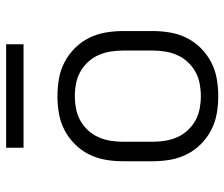

<svg xmlns="http://www.w3.org/2000/svg" viewBox="-74 -666 747 640"><g transform="rotate(-90 300.0 -345.5)"><path d="M300 8Q271 8 242 3Q213 -2 187 -15.5Q161 -29 140 -50Q119 -71 106 -97Q93 -123 88 -152Q83 -181 83 -210V-310Q83 -339 88 -368Q93 -397 106 -423Q119 -449 140 -470Q161 -491 187 -504.5Q213 -518 242 -523Q271 -528 300 -528Q329 -528 358 -523Q387 -518 413 -504.5Q439 -491 460 -470Q481 -449 494 -423Q507 -397 512 -368Q517 -339 517 -310V-210Q517 -181 512 -152Q507 -123 494 -97Q481 -71 460 -50Q439 -29 413 -15.5Q387 -2 358 3Q329 8 300 8ZM300 -50Q321 -50 342 -54Q363 -58 381 -68Q399 -78 413.5 -93.5Q428 -109 436.5 -128Q445 -147 448.5 -168Q452 -189 452 -210V-310Q452 -331 448.5 -352Q445 -373 436.5 -392Q428 -411 413.5 -426.5Q399 -442 381 -452Q363 -462 342 -466Q321 -470 300 -470Q279 -470 258 -466Q237 -462 219 -452Q201 -442 186.5 -426.5Q172 -411 163.5 -392Q155 -373 151.5 -352Q148 -331 148 -310V-210Q148 -189 151.5 -168Q155 -147 163.5 -128Q172 -109 186.5 -93.5Q201 -78 219 -68Q237 -58 258 -54Q279 -50 300 -50ZM128 -641V-699H473V-641Z"/></g></svg>

Font: Iosevka Aile Light
Style: Regular
Weight: 300
Designer: Belleve Invis
Foundry: Belleve Invis
Version: Version 27.3.5; ttfautohint (v1.8.4)